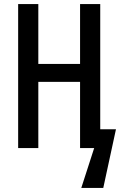

<svg xmlns="http://www.w3.org/2000/svg" viewBox="-20 -734 613 952"><path d="M477 -93H555L492 198H383L447 0H377V-328H170V0H70V-714H170V-417H377V-714H477Z"/></svg>

Font: Noto Sans ExtraCondensed Medium
Style: Regular
Weight: 500
Width: 2
Designer: Monotype Design Team
Foundry: Monotype Imaging Inc.
Version: Version 2.013; ttfautohint (v1.8.4.7-5d5b)